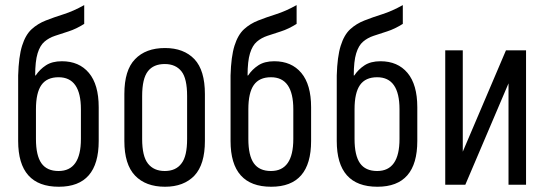

<svg xmlns="http://www.w3.org/2000/svg" viewBox="-20 -710 2101 738"><path d="M206.1 7.8Q49.8 7.8 49.8 -168V-419.9Q51.8 -492.2 64.9 -534.2Q78.1 -576.2 101.6 -597.7Q125 -619.1 156.2 -631.3Q187.5 -643.6 224.6 -655.3Q261.7 -667 303.7 -690.4V-618.2Q272.5 -598.6 243.7 -589.4Q214.8 -580.1 191.4 -572.3Q168 -564.5 150.9 -549.8Q133.8 -535.2 124.5 -504.9Q115.2 -474.6 115.2 -419.9H117.2Q132.8 -443.4 156.7 -459Q180.7 -474.6 217.8 -474.6Q284.2 -474.6 321.8 -429.7Q359.4 -384.8 359.4 -297.9V-168Q359.4 7.8 206.1 7.8ZM205.1 -52.7Q291 -52.7 291 -175.8V-290Q291 -413.1 205.1 -413.1Q160.2 -413.1 139.2 -383.3Q118.2 -353.5 118.2 -290V-175.8Q118.2 -112.3 139.2 -82.5Q160.2 -52.7 205.1 -52.7Z M458 -168V-348.6Q458 -440.4 499 -482.4Q540 -525.4 614.3 -525.4Q686.5 -525.4 727.5 -482.4Q767.6 -439.5 767.6 -348.6V-168Q767.6 -78.1 727.5 -35.2Q686.5 7.8 614.3 7.8Q540 7.8 499 -35.2Q458 -78.1 458 -168ZM699.2 -175.8V-340.8Q699.2 -408.2 677.7 -435.5Q655.3 -463.9 613.3 -463.9Q570.3 -463.9 548.8 -436.5Q526.4 -408.2 526.4 -340.8V-175.8Q526.4 -109.4 548.8 -81.1Q571.3 -52.7 613.3 -52.7Q656.2 -52.7 677.7 -82Q699.2 -109.4 699.2 -175.8Z M1022.5 7.8Q866.2 7.8 866.2 -168V-419.9Q868.2 -492.2 881.3 -534.2Q894.5 -576.2 918 -597.7Q941.4 -619.1 972.7 -631.3Q1003.9 -643.6 1041 -655.3Q1078.1 -667 1120.1 -690.4V-618.2Q1088.9 -598.6 1060.1 -589.4Q1031.2 -580.1 1007.8 -572.3Q984.4 -564.5 967.3 -549.8Q950.2 -535.2 940.9 -504.9Q931.6 -474.6 931.6 -419.9H933.6Q949.2 -443.4 973.1 -459Q997.1 -474.6 1034.2 -474.6Q1100.6 -474.6 1138.2 -429.7Q1175.8 -384.8 1175.8 -297.9V-168Q1175.8 7.8 1022.5 7.8ZM1021.5 -52.7Q1107.4 -52.7 1107.4 -175.8V-290Q1107.4 -413.1 1021.5 -413.1Q976.6 -413.1 955.6 -383.3Q934.6 -353.5 934.6 -290V-175.8Q934.6 -112.3 955.6 -82.5Q976.6 -52.7 1021.5 -52.7Z M1430.7 7.8Q1274.4 7.8 1274.4 -168V-419.9Q1276.4 -492.2 1289.6 -534.2Q1302.7 -576.2 1326.2 -597.7Q1349.6 -619.1 1380.9 -631.3Q1412.1 -643.6 1449.2 -655.3Q1486.3 -667 1528.3 -690.4V-618.2Q1497.1 -598.6 1468.3 -589.4Q1439.5 -580.1 1416 -572.3Q1392.6 -564.5 1375.5 -549.8Q1358.4 -535.2 1349.1 -504.9Q1339.8 -474.6 1339.8 -419.9H1341.8Q1357.4 -443.4 1381.3 -459Q1405.3 -474.6 1442.4 -474.6Q1508.8 -474.6 1546.4 -429.7Q1584 -384.8 1584 -297.9V-168Q1584 7.8 1430.7 7.8ZM1429.7 -52.7Q1515.6 -52.7 1515.6 -175.8V-290Q1515.6 -413.1 1429.7 -413.1Q1384.8 -413.1 1363.8 -383.3Q1342.8 -353.5 1342.8 -290V-175.8Q1342.8 -112.3 1363.8 -82.5Q1384.8 -52.7 1429.7 -52.7Z M1691.4 -516.6H1758.8V-127L1924.8 -516.6H2002V0H1934.6V-389.6L1768.6 0H1691.4Z"/></svg>

Font: Dinish Condensed
Style: Regular
Weight: 400
Width: 3
Designer: Bert Driehuis
Foundry: Playbeing
Version: Version 3.006; git-39231f3c-release